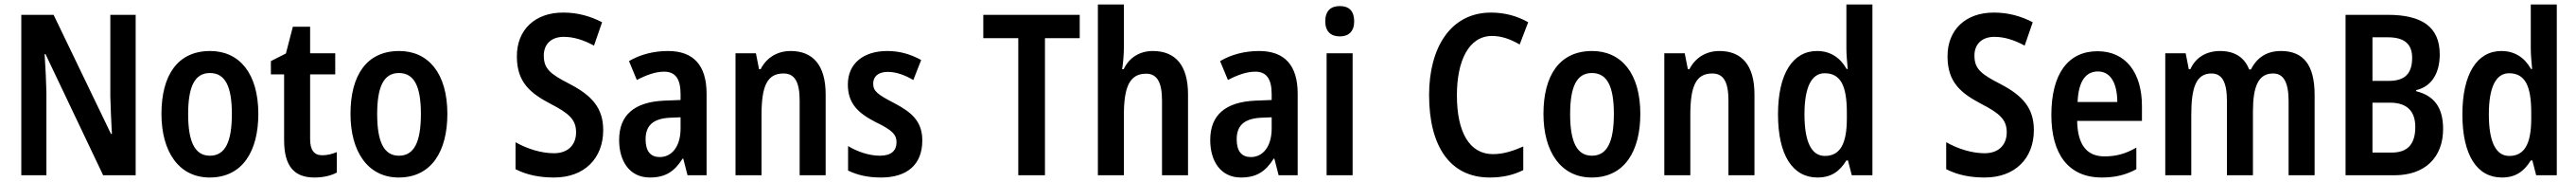

<svg xmlns="http://www.w3.org/2000/svg" viewBox="-20 -780 11488 810"><path d="M585 0V-714H472V-351C473 -303 476 -244 479 -184H475L219 -714H75V0H187V-368C186 -418 183 -476 179 -539H183L440 0Z M1132 -273C1132 -454 1047 -553 917 -553C772 -553 700 -445 700 -273C700 -106 777 10 915 10C1062 10 1132 -108 1132 -273ZM819 -272C819 -394 848 -455 916 -455C985 -455 1014 -394 1014 -273C1014 -150 985 -87 916 -87C848 -87 819 -151 819 -272Z M1417 -89C1380 -89 1363 -113 1363 -161V-449H1475V-543H1363V-661H1286L1255 -542L1188 -508V-449H1247V-156C1247 -38 1294 10 1382 10C1421 10 1456 2 1482 -12V-103C1460 -94 1438 -89 1417 -89Z M1975 -273C1975 -454 1890 -553 1760 -553C1615 -553 1543 -445 1543 -273C1543 -106 1620 10 1758 10C1905 10 1975 -108 1975 -273ZM1662 -272C1662 -394 1691 -455 1759 -455C1828 -455 1857 -394 1857 -273C1857 -150 1828 -87 1759 -87C1691 -87 1662 -151 1662 -272Z M2670 -201C2670 -300 2619 -355 2521 -406C2433 -451 2405 -474 2405 -533C2405 -582 2437 -616 2494 -616C2537 -616 2581 -603 2629 -577L2665 -681C2613 -708 2556 -724 2493 -724C2366 -725 2284 -647 2285 -528C2285 -412 2348 -364 2433 -319C2519 -275 2549 -247 2549 -191C2549 -138 2516 -98 2450 -98C2395 -98 2332 -117 2279 -147V-27C2330 -1 2387 10 2451 10C2586 10 2670 -75 2670 -201Z M2959 -553C2894 -553 2834 -537 2785 -508L2820 -424C2864 -447 2904 -461 2942 -461C2991 -461 3015 -430 3015 -361V-335L2941 -332C2810 -326 2741 -269 2741 -157C2741 -62 2788 10 2878 10C2948 10 2988 -17 3024 -74H3027L3046 0H3131V-363C3131 -489 3073 -553 2959 -553ZM2967 -256 3015 -258V-208C3015 -128 2976 -81 2922 -81C2882 -81 2859 -106 2859 -160C2859 -219 2890 -252 2967 -256Z M3506 -553C3448 -553 3399 -525 3372 -472H3365L3351 -543H3260V0H3376V-268C3376 -397 3401 -453 3474 -453C3526 -453 3546 -412 3546 -332V0H3662V-360C3662 -490 3605 -553 3506 -553Z M4093 -155C4093 -241 4044 -281 3968 -321C3892 -360 3874 -375 3874 -408C3874 -440 3897 -460 3939 -460C3979 -460 4016 -445 4053 -424L4088 -513C4040 -539 3992 -553 3937 -553C3830 -553 3761 -497 3761 -404C3761 -320 3806 -277 3884 -237C3962 -200 3978 -179 3978 -147C3978 -109 3954 -87 3904 -87C3855 -87 3801 -106 3762 -130V-21C3803 -1 3850 10 3909 10C4026 10 4093 -48 4093 -155Z M4640 0V-610H4795V-714H4365V-610H4521V0Z M4992 -575V-760H4876V0H4992V-268C4992 -392 5017 -452 5091 -452C5140 -452 5162 -414 5162 -332V0H5278V-360C5278 -488 5223 -553 5121 -553C5064 -553 5016 -525 4991 -472H4984C4989 -500 4992 -538 4992 -575Z M5595 -553C5530 -553 5470 -537 5421 -508L5456 -424C5500 -447 5540 -461 5578 -461C5627 -461 5651 -430 5651 -361V-335L5577 -332C5446 -326 5377 -269 5377 -157C5377 -62 5424 10 5514 10C5584 10 5624 -17 5660 -74H5663L5682 0H5767V-363C5767 -489 5709 -553 5595 -553ZM5603 -256 5651 -258V-208C5651 -128 5612 -81 5558 -81C5518 -81 5495 -106 5495 -160C5495 -219 5526 -252 5603 -256Z M5955 -753C5914 -753 5890 -731 5890 -685C5890 -640 5915 -618 5955 -618C5994 -618 6019 -640 6019 -685C6019 -731 5996 -753 5955 -753ZM6012 -543H5896V0H6012Z M6634 -620C6678 -620 6719 -604 6757 -582L6795 -681C6744 -710 6688 -724 6629 -724C6449 -724 6353 -568 6353 -357C6353 -127 6448 10 6623 10C6681 10 6729 -1 6773 -23V-128C6729 -109 6686 -94 6638 -94C6534 -94 6477 -190 6477 -356C6477 -508 6529 -620 6634 -620Z M7295 -273C7295 -454 7210 -553 7080 -553C6935 -553 6863 -445 6863 -273C6863 -106 6940 10 7078 10C7225 10 7295 -108 7295 -273ZM6982 -272C6982 -394 7011 -455 7079 -455C7148 -455 7177 -394 7177 -273C7177 -150 7148 -87 7079 -87C7011 -87 6982 -151 6982 -272Z M7648 -553C7590 -553 7541 -525 7514 -472H7507L7493 -543H7402V0H7518V-268C7518 -397 7543 -453 7616 -453C7668 -453 7688 -412 7688 -332V0H7804V-360C7804 -490 7747 -553 7648 -553Z M8085 10C8146 10 8184 -17 8214 -66H8221L8238 0H8330V-760H8214V-563C8214 -538 8217 -505 8220 -473H8215C8186 -524 8142 -553 8083 -553C7975 -553 7909 -452 7909 -271C7909 -90 7974 10 8085 10ZM8118 -86C8058 -86 8027 -149 8027 -271C8027 -389 8057 -454 8117 -454C8189 -454 8216 -397 8216 -279V-252C8216 -140 8186 -86 8118 -86Z M9050 -201C9050 -300 8999 -355 8901 -406C8813 -451 8785 -474 8785 -533C8785 -582 8817 -616 8874 -616C8917 -616 8961 -603 9009 -577L9045 -681C8993 -708 8936 -724 8873 -724C8746 -725 8664 -647 8665 -528C8665 -412 8728 -364 8813 -319C8899 -275 8929 -247 8929 -191C8929 -138 8896 -98 8830 -98C8775 -98 8712 -117 8659 -147V-27C8710 -1 8767 10 8831 10C8966 10 9050 -75 9050 -201Z M9334 -552C9203 -552 9128 -452 9128 -268C9128 -96 9203 10 9353 10C9414 10 9461 -2 9507 -27V-123C9458 -95 9416 -84 9365 -84C9285 -84 9245 -137 9243 -242H9532V-308C9532 -455 9461 -552 9334 -552ZM9336 -462C9394 -462 9422 -406 9422 -326H9245C9249 -420 9282 -462 9336 -462Z M10152 -553C10091 -553 10046 -526 10018 -471H10010C9991 -521 9949 -553 9881 -553C9821 -553 9772 -526 9748 -472H9741L9727 -543H9636V0H9752V-267C9752 -385 9771 -453 9842 -453C9889 -453 9911 -415 9911 -331V0H10027V-284C10027 -395 10051 -453 10117 -453C10163 -453 10186 -414 10186 -330V0H10302V-358C10302 -491 10252 -553 10152 -553Z M10628 -714H10440V0H10658C10794 0 10875 -79 10875 -206C10875 -305 10832 -355 10755 -374V-379C10822 -394 10860 -452 10860 -538C10860 -660 10781 -714 10628 -714ZM10633 -420H10560V-614H10629C10702 -614 10737 -584 10737 -523C10737 -455 10707 -420 10633 -420ZM10560 -323H10639C10716 -323 10751 -283 10751 -215C10751 -141 10719 -101 10646 -101H10560Z M11137 10C11198 10 11236 -17 11266 -66H11273L11290 0H11382V-760H11266V-563C11266 -538 11269 -505 11272 -473H11267C11238 -524 11194 -553 11135 -553C11027 -553 10961 -452 10961 -271C10961 -90 11026 10 11137 10ZM11170 -86C11110 -86 11079 -149 11079 -271C11079 -389 11109 -454 11169 -454C11241 -454 11268 -397 11268 -279V-252C11268 -140 11238 -86 11170 -86Z"/></svg>

Font: Noto Sans Thai Cond SemBd
Style: Regular
Weight: 600
Width: 3
Designer: Monotype Design Team
Foundry: Monotype Imaging Inc.
Version: Version 2.002